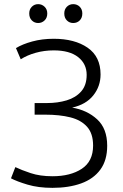

<svg xmlns="http://www.w3.org/2000/svg" viewBox="-20 -893 593 926"><path d="M233 13Q165 13 113 -2.5Q61 -18 33 -33L54 -87Q83 -73 128 -58Q173 -43 233 -43Q320 -43 374.5 -79Q429 -115 429 -191Q429 -249 400 -281.5Q371 -314 319.5 -327Q268 -340 198 -340H147V-396H207Q258 -396 301.5 -409Q345 -422 371.5 -452Q398 -482 398 -532Q398 -585 357 -617.5Q316 -650 239 -650Q194 -650 152.5 -638.5Q111 -627 80 -607L57 -661Q88 -680 135.5 -693Q183 -706 239 -706Q340 -706 402.5 -663Q465 -620 465 -534Q465 -477 430 -433Q395 -389 328 -374Q400 -362 448.5 -317.5Q497 -273 497 -190Q497 -120 464 -75Q431 -30 371.5 -8.5Q312 13 233 13ZM333 -782Q315 -782 302.5 -794.5Q290 -807 290 -828Q290 -848 302.5 -860.5Q315 -873 333 -873Q352 -873 364.5 -860.5Q377 -848 377 -828Q377 -807 364.5 -794.5Q352 -782 333 -782ZM164 -782Q146 -782 133.5 -794.5Q121 -807 121 -828Q121 -848 133.5 -860.5Q146 -873 164 -873Q182 -873 195 -860.5Q208 -848 208 -828Q208 -807 195 -794.5Q182 -782 164 -782Z"/></svg>

Font: Ubuntu Sans Light
Style: Regular
Weight: 300
Designer: Dalton Maag Ltd
Foundry: Dalton Maag Ltd
Version: Version 1.006; ttfautohint (v1.8.4.7-5d5b)